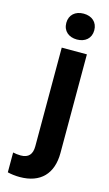

<svg xmlns="http://www.w3.org/2000/svg" viewBox="-142 -786 592 1047"><g transform="rotate(15 153.5 -262.5)"><path d="M17 93V205C38 210 60 213 86 213C203 213 267 146 267 29V-528H125V29C125 74 105 98 61 98C45 98 31 96 17 93ZM114 -665C114 -619 147 -592 193 -592C239 -592 272 -619 272 -665C272 -710 240 -738 193 -738C146 -738 114 -710 114 -665Z"/></g></svg>

Font: Asimov Pro
Style: Bd
Weight: 700
Designer: Google
Version: Version 2.000980; 2014